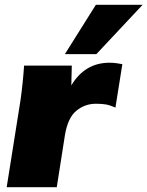

<svg xmlns="http://www.w3.org/2000/svg" viewBox="-20 -785 618 805"><path d="M8 0 66 -365Q76 -436 81 -510H281L279 -427Q336 -522 439 -522Q455 -522 468.5 -520Q482 -518 493 -516L464 -334Q441 -344 424.5 -347Q408 -350 382 -350Q336 -350 300 -320.5Q264 -291 252 -217L218 0ZM252 -558 382 -765H578L384 -558Z"/></svg>

Font: Mulish ExtraBlack
Style: Italic
Weight: 1000
Italic angle: -9°
Designer: Vernon Adams
Foundry: Vernon Adams
Version: Version 3.603; ttfautohint (v1.8.3)